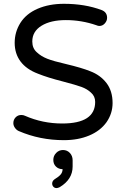

<svg xmlns="http://www.w3.org/2000/svg" viewBox="-20 -712 642 990"><path d="M77.1 -36.1Q65.4 -41 57.1 -52.7Q48.8 -64.5 48.8 -77.1Q48.8 -94.7 60.5 -106.9Q72.3 -119.1 89.8 -119.1Q100.6 -119.1 108.4 -115.2Q199.2 -75.2 300.8 -75.2Q470.7 -75.2 470.7 -186.5Q470.7 -215.8 449.2 -234.4Q429.7 -252.9 400.4 -263.7Q371.1 -274.4 303.7 -292Q226.6 -311.5 175.8 -332Q116.2 -354.5 85.9 -395Q55.7 -435.5 55.7 -491.2Q55.7 -546.9 85 -593.8Q115.2 -641.6 174.3 -667Q233.4 -692.4 309.6 -692.4Q418 -692.4 503.9 -660.2Q532.2 -649.4 532.2 -620.1Q532.2 -604.5 520.5 -591.3Q508.8 -578.1 492.2 -578.1Q485.4 -578.1 476.6 -582Q400.4 -608.4 319.3 -608.4Q241.2 -608.4 193.8 -579.1Q146.5 -549.8 146.5 -498Q146.5 -462.9 169.9 -442.4Q191.4 -421.9 223.6 -409.2Q255.9 -396.5 320.3 -381.8Q402.3 -362.3 445.3 -344.7Q497.1 -325.2 528.8 -284.2Q560.5 -243.2 560.5 -180.7Q560.5 -127 529.3 -82Q497.1 -37.1 439.9 -13.2Q382.8 10.7 309.6 10.7Q185.5 10.7 77.1 -36.1ZM260.7 212.9Q283.2 199.2 293 187.5Q302.7 175.8 302.7 160.2Q282.2 160.2 268.6 147Q254.9 133.8 254.9 112.3Q254.9 91.8 269.5 76.7Q284.2 61.5 304.7 61.5Q326.2 61.5 340.3 76.7Q354.5 91.8 354.5 114.3V146.5Q354.5 212.9 288.1 252.9Q278.3 257.8 271.5 257.8Q261.7 257.8 255.4 251Q249 244.1 249 234.4Q249 221.7 260.7 212.9Z"/></svg>

Font: jf-openhuninn-2.0
Style: Regular
Weight: 400
Designer: [Kosugi Maru]
Designed by MOTOYA      

[Varela Round]
Joe Prince (Latin component); Avraham Cornfeld (Hebrew component)
Foundry: justfont CO.,LTD.
Version: 2.0